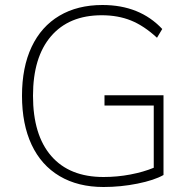

<svg xmlns="http://www.w3.org/2000/svg" viewBox="-20 -740 763 768"><path d="M634 -359V-40Q597 -19 530 -5.5Q463 8 394 8Q292 8 218.5 -35.5Q145 -79 106.5 -161Q68 -243 68 -357Q68 -471 106.5 -552.5Q145 -634 217.5 -677Q290 -720 390 -720Q539 -720 629 -624L608 -589Q556 -637 504 -658Q452 -679 387 -679Q256 -679 184 -595Q112 -511 112 -357Q112 -200 185 -116Q258 -32 394 -32Q449 -32 501.5 -42Q554 -52 595 -69V-318H398V-359Z"/></svg>

Font: MuliDisplayVN ExtraLight
Style: Regular
Weight: 200
Designer: Vernon Adams
Foundry: Vernon Adams
Version: Version 2.100